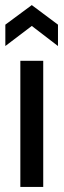

<svg xmlns="http://www.w3.org/2000/svg" viewBox="-20 -735 250 755"><path d="M60 0V-496H150V0ZM1 -554V-638L105 -715L208 -638V-554L105 -633Z"/></svg>

Font: HostGroteskRegular
Style: Regular
Weight: 400
Designer: Doukan Karapınar based on Poppins by Indian Type Foundry, Jonny Pinhorn
Foundry: Element Type
Version: Version 1.001; ttfautohint (v1.8.4.7-5d5b)